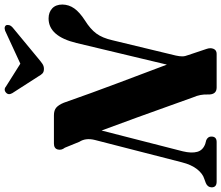

<svg xmlns="http://www.w3.org/2000/svg" viewBox="-108 -869 952 826"><g transform="rotate(-90 368.0 -456.0)"><path d="M130 -145.5Q121 -108 127.8 -83.5Q134.5 -59 162 -49L178.5 -44.5Q194 -37 193.5 -22.5Q193.5 0 170 0H-0.5Q-25 0 -25 -21.5Q-24.5 -39 -6.5 -46.5L11 -53Q33.5 -59.5 53 -84Q72.5 -108.5 83 -150.5L178.5 -522.5Q189 -563 171 -590.5L145.5 -653Q133.5 -668 138 -684Q142.5 -700 163.5 -700H285Q306.5 -700 318.2 -689.8Q330 -679.5 339 -657.5Q382 -535 423.5 -425Q465 -315 503 -214L596 -603Q625 -723 701.5 -723Q728 -723 744.8 -707.5Q761.5 -692 761.5 -663.5Q761 -635.5 744.8 -612.5Q728.5 -589.5 693 -566.5Q656 -543.5 636.8 -517.5Q617.5 -491.5 607.5 -447L542 -175.5Q538.5 -159.5 538.5 -147.8Q538.5 -136 544.5 -121L570.5 -43.5Q576.5 -26.5 570.8 -13.2Q565 0 549.5 0H404.5Q373.5 0 374.5 -37Q376 -70.5 362.5 -100.5Q348 -141 325.2 -204.5Q302.5 -268 275.2 -343.5Q248 -419 219.5 -495ZM529.5 -767.5Q516.5 -756.5 506.8 -749.8Q497 -743 484.5 -743Q472 -743 465.2 -749.2Q458.5 -755.5 452 -767.5L380 -879.5Q370.5 -896.5 383.5 -907Q396.5 -917.5 411 -905L507 -844.5L638 -905Q661.5 -918 671.5 -907Q674.5 -903 673.2 -894.5Q672 -886 662.5 -877.5Z"/></g></svg>

Font: Fraunces 144pt S050
Style: Bold Italic
Weight: 700
Italic angle: -16°
Version: Version 1.000; ttfautohint (v1.8.3)